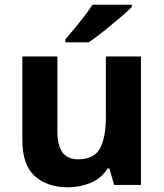

<svg xmlns="http://www.w3.org/2000/svg" viewBox="-20 -786 697 816"><path d="M579 -546V0H465L445 -70H437Q411 -28 365.5 -9Q320 10 269 10Q181 10 128 -37.5Q75 -85 75 -190V-546H224V-227Q224 -169 245 -139Q266 -109 312 -109Q380 -109 405 -155.5Q430 -202 430 -289V-546ZM540 -756Q526 -742 503 -722Q480 -702 453.5 -680Q427 -658 401.5 -638.5Q376 -619 357 -606H258V-619Q274 -638 295.5 -663.5Q317 -689 338 -716.5Q359 -744 373 -766H540Z"/></svg>

Font: Noto Sans NKo Unjoined
Style: Bold
Weight: 700
Designer: Monotype Design Team
Foundry: Monotype Imaging Inc.
Version: Version 2.004